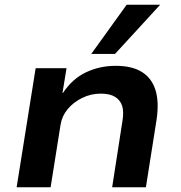

<svg xmlns="http://www.w3.org/2000/svg" viewBox="-20 -788 762 808"><path d="M50 0 130 -501H260L243 -397H245Q285 -457 342.5 -484Q400 -511 467 -511Q535 -511 576.5 -485.5Q618 -460 634 -410Q650 -360 639 -285L594 0H452L495 -277Q502 -318 494 -342.5Q486 -367 464 -380.5Q442 -394 404 -394Q362 -394 325 -375.5Q288 -357 264.5 -328.5Q241 -300 235 -264L193 0ZM364 -561 513 -768H654L464 -561Z"/></svg>

Font: Nunito Sans 7pt SemiExpanded
Style: Bold Italic
Weight: 700
Width: 6
Italic angle: -9°
Designer: Vernon Adams
Foundry: Vernon Adams
Version: Version 3.101;gftools[0.9.27]